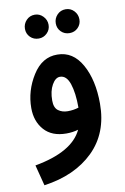

<svg xmlns="http://www.w3.org/2000/svg" viewBox="-91 -636 600 920"><g transform="rotate(-10 209.5 -176.5)"><path d="M379 -109Q379 -224 336.5 -300Q294 -376 218 -376Q144 -377 97.5 -303Q51 -229 51 -145Q51 -80 88.5 -38Q126 4 196 4Q227 4 254 -4Q207 96 23 129L49 230Q200 209 289.5 121.5Q379 34 379 -109ZM156 -163Q156 -209 173 -239Q190 -269 212 -269Q244 -269 259 -224.5Q274 -180 274 -108Q249 -100 221 -100Q194 -100 175 -114Q156 -128 156 -163ZM295 -467Q319 -467 335.5 -483.5Q352 -500 352 -524Q352 -548 335.5 -565.5Q319 -583 295 -583Q270 -583 253.5 -565.5Q237 -548 237 -524Q237 -500 253.5 -483.5Q270 -467 295 -467ZM145 -467Q168 -467 185 -483.5Q202 -500 202 -524Q202 -548 185 -565.5Q168 -583 145 -583Q120 -583 103.5 -565.5Q87 -548 87 -524Q87 -500 103.5 -483.5Q120 -467 145 -467Z"/></g></svg>

Font: Noto Sans Arabic UI ExtraCondensed Semi
Style: Regular
Weight: 600
Width: 3
Designer: Nadine Chahine - Monotype Design Team
Foundry: Monotype Imaging Inc.
Version: Version 1.900